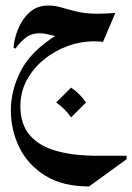

<svg xmlns="http://www.w3.org/2000/svg" viewBox="-20 -336 481 699"><path d="M304.2 342.8Q207.5 342.8 144.3 303.2Q81.1 263.7 50.3 200.4Q19.5 137.2 19.5 65.9Q19.5 -8.3 56.4 -79.3Q93.3 -150.4 185.5 -208L186.5 -204.6Q171.9 -206.1 156.2 -210.4Q140.6 -214.8 124 -214.8Q90.8 -214.8 68.1 -194.3Q45.4 -173.8 36.6 -159.2L29.3 -162.1Q31.7 -195.8 46.4 -231.4Q61 -267.1 88.1 -291.5Q115.2 -315.9 156.2 -315.9Q180.2 -315.9 205.3 -308.3Q230.5 -300.8 261.5 -293.5Q292.5 -286.1 334 -286.1Q367.2 -286.1 399.9 -289.1L355 -183.6Q340.8 -185.5 322.8 -185.5Q272.5 -185.5 224.6 -167.7Q176.8 -149.9 138.2 -117.9Q99.6 -85.9 76.9 -43Q54.2 0 54.2 49.8Q54.2 117.2 89.1 157Q124 196.8 186.8 213.9Q249.5 231 332 231H440.9V243.7ZM238.8 -17.1Q272 5.4 293 37.1L238.8 91.3Q218.3 61 184.6 37.1Z"/></svg>

Font: Lateef SemiBold
Style: Regular
Weight: 600
Designer: SIL International
Foundry: SIL International
Version: Version 4.200